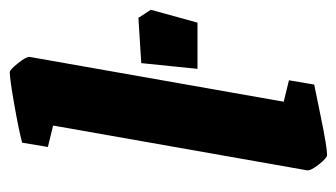

<svg xmlns="http://www.w3.org/2000/svg" viewBox="-172 -526 706 403"><g transform="rotate(-90 181.5 -324.0)"><path d="M26 -33 120 -566 75 -577 84 -631Q110 -638 164 -647.5Q218 -657 232 -657Q237 -657 251 -639.5Q265 -622 264 -615L170 -82L215 -71L206 -18Q200 -17 137.5 -4Q75 9 58 9Q52 9 38.5 -8Q25 -25 26 -33ZM239 -263 251 -381 346 -387 363 -361 336 -263Z"/></g></svg>

Font: Grenze
Style: Bold Italic
Weight: 700
Italic angle: -10°
Designer: Renata Polastri
Foundry: Omnibus-Type
Version: Version 1.002; ttfautohint (v1.8)